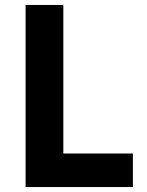

<svg xmlns="http://www.w3.org/2000/svg" viewBox="-20 -753 593 773"><path d="M515 -135V0H83V-733H235V-135Z"/></svg>

Font: IBM Plex Sans JP
Style: Bold
Weight: 700
Designer: Mike Abbink; Paul van der Laan; Pieter van Rosmalen; Wujin Sim; Yejin Wi; Jinhee Kim; Boomi Park; Yona Kim; Kichan Ma
Foundry: Sandoll Inc.
Version: Version 1.001